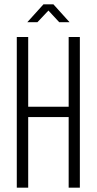

<svg xmlns="http://www.w3.org/2000/svg" viewBox="-20 -872 450 892"><path d="M182 -852 107 -769H154L205 -823L255 -769H303L228 -852ZM58 -700V0H111V-328H299V0H351V-700H299V-376H111V-700Z"/></svg>

Font: Modon Arabic
Style: Regular
Weight: 400
Designer: Ahmedzaza
Foundry: Ahmedzaza
Version: Version 2.010